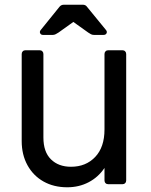

<svg xmlns="http://www.w3.org/2000/svg" viewBox="-20 -781 642 814"><path d="M265 13Q208 13 164.5 -11.5Q121 -36 96.5 -80.5Q72 -125 72 -183V-552Q72 -559 76.5 -563.5Q81 -568 88 -568H148Q155 -568 159.5 -563.5Q164 -559 164 -552V-198Q164 -137 196 -105.5Q228 -74 281 -74Q344 -74 383.5 -115.5Q423 -157 423 -232V-552Q423 -559 427.5 -563.5Q432 -568 439 -568H499Q506 -568 510.5 -563.5Q515 -559 515 -552V-16Q515 -9 510.5 -4.5Q506 0 499 0H439Q432 0 427.5 -4.5Q423 -9 423 -16V-69Q397 -30 356 -8.5Q315 13 265 13ZM162 -633Q154 -633 150.5 -639.5Q147 -646 152 -653L232 -752Q239 -761 251 -761H331Q343 -761 349 -752L430 -653Q435 -646 431.5 -639.5Q428 -633 419 -633H378Q371 -633 365.5 -636Q360 -639 354 -643L291 -688L228 -643Q222 -639 216 -636Q210 -633 204 -633Z"/></svg>

Font: Miriam Libre Medium
Style: Regular
Weight: 500
Version: Version 2.000